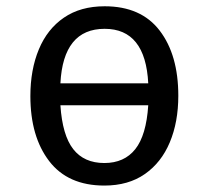

<svg xmlns="http://www.w3.org/2000/svg" viewBox="-20 -571 655 603"><path d="M308.7 -551.3Q423.1 -551.3 481.5 -474.9Q540 -398.5 540 -270.3Q540 -187.7 513.3 -124.1Q486.7 -60.5 434.9 -24.4Q383.1 11.8 307.7 11.8Q193.3 11.8 134.4 -65.1Q75.4 -142.1 75.4 -269.2Q75.4 -352.3 102.1 -416.2Q128.7 -480 180.8 -515.6Q232.8 -551.3 308.7 -551.3ZM308.7 -480.5Q178.5 -480.5 169.7 -309.2H445.6Q436.9 -480.5 308.7 -480.5ZM445.6 -240.5H169.7Q175.9 -146.2 210 -102.6Q244.1 -59 307.7 -59Q370.3 -59 404.9 -102.6Q439.5 -146.2 445.6 -240.5Z"/></svg>

Font: FiraCode Nerd Font
Style: Regular
Weight: 400
Designer: Carrois Corporate, Edenspiekermann AG, Nikita Prokopov
Foundry: Carrois Corporate, Edenspiekermann AG, Nikita Prokopov
Version: Version 6.002;Nerd Fonts 2.2.2